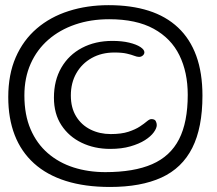

<svg xmlns="http://www.w3.org/2000/svg" viewBox="-20 -676 842 744"><path d="M406 48.5Q309 48.5 235.2 25.2Q161.5 2 111.8 -43Q62 -88 37 -152.5Q12 -217 12 -299.5Q12 -387.5 41 -454Q70 -520.5 122.5 -565.5Q175 -610.5 246.2 -633.2Q317.5 -656 401 -656Q488.5 -656 556 -634.5Q623.5 -613 670 -569.2Q716.5 -525.5 740.5 -459.8Q764.5 -394 764.5 -305.5Q764.5 -181 725 -102.8Q685.5 -24.5 605.8 12Q526 48.5 406 48.5ZM388 -9Q499 -9 569.5 -39.8Q640 -70.5 673.8 -136.5Q707.5 -202.5 707.5 -308.5Q707.5 -396 675.2 -461.8Q643 -527.5 575.5 -564.5Q508 -601.5 403 -601.5Q331.5 -601.5 271.5 -581Q211.5 -560.5 167.2 -522Q123 -483.5 98.8 -429Q74.5 -374.5 74.5 -306Q74.5 -231 98.5 -175.2Q122.5 -119.5 165.2 -82.5Q208 -45.5 265 -27.2Q322 -9 388 -9ZM407 -99Q346 -99 296.5 -122.8Q247 -146.5 218 -190.8Q189 -235 189 -297.5Q189 -364.5 217.8 -414Q246.5 -463.5 297.8 -490.5Q349 -517.5 415.5 -517.5Q452.5 -517.5 480.5 -510.8Q508.5 -504 524 -493.8Q539.5 -483.5 539.5 -473.5Q539.5 -466 533.2 -460.8Q527 -455.5 519 -455.5Q511 -455.5 500.2 -459.8Q489.5 -464 471.5 -468.2Q453.5 -472.5 423 -472.5Q373.5 -472.5 335.5 -451.2Q297.5 -430 276 -392.5Q254.5 -355 254.5 -306Q254.5 -258.5 275 -225Q295.5 -191.5 330.8 -174Q366 -156.5 409 -156.5Q450.5 -156.5 477.8 -165.5Q505 -174.5 522 -185.8Q539 -197 549.2 -205.8Q559.5 -214.5 566.5 -214.5Q579.5 -214.5 583.5 -206.8Q587.5 -199 587.5 -191.5Q587.5 -179.5 576 -163.5Q564.5 -147.5 541.8 -133Q519 -118.5 485.2 -108.8Q451.5 -99 407 -99Z"/></svg>

Font: Gluten Thin Light
Style: Regular
Weight: 300
Version: Version 1.300